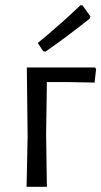

<svg xmlns="http://www.w3.org/2000/svg" viewBox="-20 -717 389 737"><path d="M289 -697 297 -696 327 -654 325 -646Q241 -579 155 -519L146 -520L125 -552Q215 -626 289 -697ZM82 0 86 -194 83 -458H344L349 -453L343 -400L239 -402H160L157 -201L160 0Z"/></svg>

Font: Alegreya Sans SC
Style: Regular
Weight: 400
Designer: Juan Pablo del Peral
Foundry: Huerta Tipografica
Version: Version 2.007